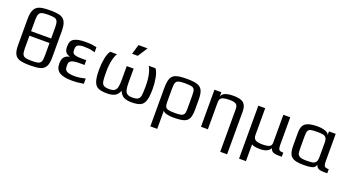

<svg xmlns="http://www.w3.org/2000/svg" viewBox="-55 -1430 4331 2357"><g transform="rotate(20 2110.0 -251.0)"><path d="M516 -517V-173Q516 -93 492.5 -54Q469 -15 423 -2.5Q377 10 293 10Q206 10 159.5 -3.5Q113 -17 91.5 -56Q70 -95 70 -173V-517Q70 -600 93.5 -641.5Q117 -683 163.5 -696.5Q210 -710 293 -710Q380 -710 425.5 -696.5Q471 -683 493.5 -642Q516 -601 516 -517ZM162 -532V-389H424V-532Q424 -587 413 -611.5Q402 -636 375.5 -643.5Q349 -651 293 -651Q237 -651 210.5 -643.5Q184 -636 173 -611.5Q162 -587 162 -532ZM424 -160V-330H162V-160Q162 -109 174 -86Q186 -63 212.5 -56Q239 -49 293 -49Q348 -49 374.5 -56Q401 -63 412.5 -86Q424 -109 424 -160Z M623 -134V-137Q623 -189 645 -218.5Q667 -248 718 -257Q676 -270 659 -292.5Q642 -315 642 -355V-374Q642 -442 691 -468Q740 -494 830 -494Q890 -494 919.5 -490.5Q949 -487 983 -479V-413Q973 -415 948.5 -421.5Q924 -428 899 -430.5Q874 -433 837 -433Q784 -433 760 -418Q736 -403 736 -366V-350Q736 -324 748 -310.5Q760 -297 787.5 -291.5Q815 -286 866 -286H920V-224H849Q788 -224 754 -210.5Q720 -197 720 -156V-127Q720 -85 753.5 -69Q787 -53 855 -53Q912 -53 991 -72V-4L964 0Q922 6 901.5 8Q881 10 840 10Q731 10 677 -22.5Q623 -55 623 -134Z M1107 0ZM1107 -232Q1107 -308 1120.5 -377.5Q1134 -447 1161 -484H1250Q1227 -449 1213 -385Q1199 -321 1199 -232Q1199 -149 1205 -113.5Q1211 -78 1233.5 -63.5Q1256 -49 1308 -49Q1351 -49 1373 -63.5Q1395 -78 1403.5 -111.5Q1412 -145 1412 -208V-388H1502V-208Q1502 -145 1510.5 -111.5Q1519 -78 1541 -63.5Q1563 -49 1606 -49Q1658 -49 1680.5 -63.5Q1703 -78 1709 -113.5Q1715 -149 1715 -232Q1715 -321 1701 -385Q1687 -449 1664 -484H1753Q1780 -447 1793.5 -377.5Q1807 -308 1807 -232Q1807 -129 1789 -77.5Q1771 -26 1731.5 -8Q1692 10 1617 10Q1553 10 1515.5 -10Q1478 -30 1457 -82Q1436 -30 1398.5 -10Q1361 10 1297 10Q1222 10 1182.5 -8Q1143 -26 1125 -77.5Q1107 -129 1107 -232ZM1459 -680H1578L1496 -553H1422Z M1937 -287Q1937 -375 1954.5 -418Q1972 -461 2018 -477.5Q2064 -494 2160 -494Q2251 -494 2297.5 -478.5Q2344 -463 2363.5 -423Q2383 -383 2383 -304V-174Q2383 -95 2364 -56.5Q2345 -18 2298.5 -4Q2252 10 2160 10Q2112 10 2074 -0.5Q2036 -11 2027 -31V208H1937ZM2291 -135V-325Q2291 -376 2282 -398Q2273 -420 2245.5 -427.5Q2218 -435 2154 -435Q2098 -435 2072.5 -426.5Q2047 -418 2038 -395.5Q2029 -373 2029 -325V-145Q2029 -103 2038.5 -83.5Q2048 -64 2076 -56.5Q2104 -49 2164 -49Q2214 -49 2240 -54.5Q2266 -60 2278.5 -78.5Q2291 -97 2291 -135Z M2523 -484H2613V-425Q2627 -494 2772 -494Q2865 -494 2902.5 -460.5Q2940 -427 2940 -355V208H2850V-350Q2850 -396 2826 -413Q2802 -430 2746 -430Q2693 -430 2664.5 -422.5Q2636 -415 2624.5 -398Q2613 -381 2613 -350V0H2523Z M3096 -484H3186V-134Q3186 -89 3213.5 -71.5Q3241 -54 3306 -54Q3364 -54 3393.5 -67Q3423 -80 3423 -119V-484H3513V-131Q3513 -96 3517.5 -78.5Q3522 -61 3535 -54Q3548 -47 3574 -47H3581V6Q3568 7 3539 7Q3493 7 3467.5 -4.5Q3442 -16 3431 -51Q3419 -24 3385 -7Q3351 10 3296 10Q3218 10 3186 -11V208H3096Z M3666 -172V-337Q3666 -394 3683 -427.5Q3700 -461 3744.5 -477.5Q3789 -494 3871 -494Q3926 -494 3971 -478Q4016 -462 4019 -432V-484H4107V-131Q4107 -96 4111.5 -78.5Q4116 -61 4129 -54Q4142 -47 4168 -47H4175V6Q4162 7 4133 7Q4087 7 4061.5 -4.5Q4036 -16 4025 -51Q4016 -13 3978 -1.5Q3940 10 3871 10Q3789 10 3745.5 -5.5Q3702 -21 3684 -59.5Q3666 -98 3666 -172ZM4017 -148V-338Q4017 -379 4003 -398.5Q3989 -418 3962.5 -423.5Q3936 -429 3884 -429Q3826 -429 3801 -422.5Q3776 -416 3767 -395.5Q3758 -375 3758 -329V-197Q3758 -132 3762 -107Q3766 -82 3791 -67Q3816 -52 3876 -52Q3933 -52 3960 -57Q3987 -62 4002 -82.5Q4017 -103 4017 -148Z"/></g></svg>

Font: Play
Style: Regular
Weight: 400
Designer: Jonas Hecksher (Cyrillic expansion: Cyreal)
Foundry: Jonas Hecksher, Playtype, e-types AS
Version: Version 2.101; ttfautohint (v1.5.65-e2d9)